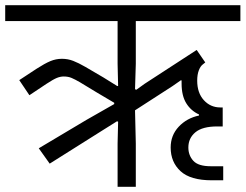

<svg xmlns="http://www.w3.org/2000/svg" viewBox="-40 -718 944 738"><path d="M109 -148 292 -257 399 -318V-323L333 -362L267 -402Q248 -413 235 -418.5Q222 -424 205 -424Q192 -424 178.5 -418.5Q165 -413 139 -396L73 -352L34 -410L101 -454Q132 -474 153.5 -483Q175 -492 198 -492Q221 -492 241.5 -484Q262 -476 288 -461L358 -420L411 -387L414 -388L412 -473V-637H-20V-698H884V-637H482V-473L479 -375L484 -373L516 -396L716 -526L749 -478L739 -470Q730 -463 724 -447Q718 -431 718 -408Q718 -361 743.5 -333Q769 -305 807 -305H816V-232H795Q738 -232 711 -209.5Q684 -187 684 -151Q684 -121 703 -100Q722 -79 770 -79H818V-25H774Q692 -25 654 -60Q616 -95 616 -151Q616 -198 647 -231Q678 -264 725 -274V-278Q694 -292 676 -321Q658 -350 658 -397V-408L656 -410L623 -387L479 -294L482 -166V0H412V-166L414 -250L410 -252L351 -215L151 -89Z"/></svg>

Font: IBM Plex Sans Devanagari
Style: Regular
Weight: 400
Designer: Mike Abbink, Paul van der Laan, Pieter van Rosmalen, Erin McLaughlin
Foundry: Bold Monday
Version: Version 1.1